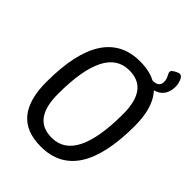

<svg xmlns="http://www.w3.org/2000/svg" viewBox="-232 -926 1047 1047"><g transform="rotate(45 292.0 -402.5)"><path d="M274 6Q158 6 102 -62Q46 -130 46 -265Q46 -706 329 -706Q445 -706 501 -638Q557 -570 557 -436Q557 6 274 6ZM282 -70Q466 -70 466 -437Q466 -533 430.5 -581.5Q395 -630 321 -630Q137 -630 137 -264Q137 -167 172.5 -118.5Q208 -70 282 -70ZM428 -642 432 -680H453Q500 -680 500 -719Q500 -739 491 -754.5Q482 -770 482 -779Q482 -787 491.5 -794Q501 -801 512.5 -806Q524 -811 530 -811Q545 -811 554 -788.5Q563 -766 563 -745Q563 -696 534 -669Q505 -642 449 -642Z"/></g></svg>

Font: Asap Condensed Condensed Regular
Style: Italic
Weight: 400
Width: 3
Italic angle: -6°
Designer: Pablo Cosgaya
Foundry: Omnibus-Type
Version: Version 3.001; ttfautohint (v1.8.4.7-5d5b)